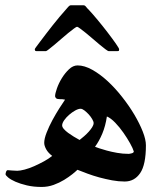

<svg xmlns="http://www.w3.org/2000/svg" viewBox="-20 -744 637 742"><path d="M543.9 -182.6Q543.9 -107.4 521.7 -75Q499.5 -42.5 461.9 -42.5Q438 -42.5 413.1 -47.1Q388.2 -51.8 364 -58.3Q339.8 -64.9 318.1 -73Q296.4 -81.1 279.3 -87.9Q273.4 -82 259.8 -71Q246.1 -60.1 227.8 -48.8Q209.5 -37.6 187.3 -29.5Q165 -21.5 141.1 -21.5Q109.4 -21.5 83.7 -27.6Q58.1 -33.7 39.8 -41.7Q21.5 -49.8 11.5 -58.1Q1.5 -66.4 1.5 -70.8Q1.5 -74.7 3.7 -80.6Q5.9 -86.4 10.3 -86.4Q12.7 -86.4 24.4 -85.2Q36.1 -84 46.4 -84Q57.1 -84 75 -88.6Q92.8 -93.3 112.1 -101.8Q131.3 -110.4 150.1 -120.6Q168.9 -130.9 181.6 -141.6Q166 -153.3 158.4 -167.2Q150.9 -181.2 150.9 -191.9Q150.9 -208 160.2 -231.7Q169.4 -255.4 182.6 -279.8Q195.8 -304.2 209.5 -325.7Q223.1 -347.2 231.4 -358.9Q224.1 -360.4 220.5 -360.6Q216.8 -360.8 210 -360.8Q200.2 -360.8 196.5 -364.7Q192.9 -368.7 192.9 -372.1Q192.9 -382.3 200 -402.3Q207 -422.4 219 -441.9Q231 -461.4 246.6 -476.3Q262.2 -491.2 279.8 -491.2Q306.2 -491.2 336.4 -474.4Q366.7 -457.5 396 -430.4Q425.3 -403.3 452.1 -369.1Q479 -335 499.3 -300.8Q519.5 -266.6 531.7 -235.6Q543.9 -204.6 543.9 -182.6ZM497.1 -158.7Q493.7 -170.4 482.7 -190.2Q471.7 -210 457 -231Q442.4 -252 425.3 -269.8Q408.2 -287.6 393.1 -293.9Q387.7 -257.3 375.5 -228Q363.3 -198.7 347.2 -176.8Q350.6 -175.3 362.8 -171.1Q375 -167 392.8 -162.1Q410.6 -157.2 432.6 -153.3Q454.6 -149.4 477.1 -149.4Q480.5 -149.4 488.5 -151.4Q496.6 -153.3 497.1 -158.7ZM341.8 -268.6Q341.8 -274.4 336.2 -283.9Q330.6 -293.5 322.8 -302Q314.9 -310.5 306.4 -317.1Q297.9 -323.7 291.5 -323.7Q282.7 -323.7 270.5 -316.9Q258.3 -310.1 247.1 -300.3Q235.8 -290.5 228 -279.3Q220.2 -268.1 220.2 -259.3Q220.2 -252.9 226.8 -245.4Q233.4 -237.8 243.4 -230.5Q253.4 -223.1 264.9 -216.1Q276.4 -209 287.6 -203.1Q295.9 -209.5 305.4 -217.8Q314.9 -226.1 323 -235.1Q331.1 -244.1 336.4 -252.7Q341.8 -261.2 341.8 -268.6ZM433.6 -546.4H400.4Q397 -546.4 387.7 -553.5Q378.4 -560.5 365.7 -571Q353 -581.5 338.9 -593.8Q324.7 -606 312.3 -616.2Q299.8 -626.5 290 -633.5Q280.3 -640.6 277.8 -640.6Q275.4 -640.6 265.6 -633.5Q255.9 -626.5 243.4 -616.2Q231 -606 217 -593.8Q203.1 -581.5 190.4 -571Q177.7 -560.5 168.7 -553.5Q159.7 -546.4 157.7 -546.4H120.6Q116.7 -546.4 115.5 -548.8Q114.3 -551.3 114.3 -553.7Q114.3 -555.2 120.4 -563.5Q126.5 -571.8 136.5 -585Q146.5 -598.1 158.9 -614.5Q171.4 -630.9 184.6 -647.5Q197.8 -664.1 210.4 -679.2Q223.1 -694.3 232.9 -705.1Q239.3 -712.4 244.1 -718Q249 -723.6 253.9 -723.6H302.7Q308.1 -723.6 312.3 -718Q316.4 -712.4 322.8 -706.5Q337.4 -690.9 357.7 -666.5Q377.9 -642.1 396.2 -618.2Q414.6 -594.2 427.5 -575.7Q440.4 -557.1 440.4 -553.7Q440.4 -550.3 439.7 -548.3Q439 -546.4 433.6 -546.4Z"/></svg>

Font: Accordance
Style: Bold
Weight: 700
Version: Version 1.2 (build January 31, 2020) Miklal Software Solutio